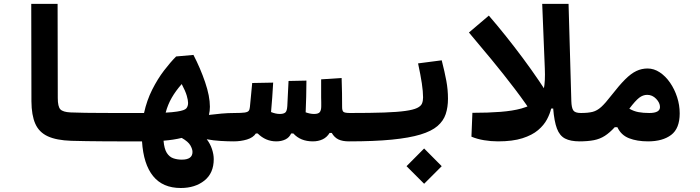

<svg xmlns="http://www.w3.org/2000/svg" viewBox="-20 -713 3556 975"><path d="M580.1 4.9Q546.9 4.9 505.1 4.6Q463.4 4.4 420.7 3.7Q377.9 2.9 341.8 2Q266.6 -0.5 222.4 -21Q178.2 -41.5 159.2 -84.7Q140.1 -127.9 139.6 -198.2L138.7 -693.4H272.5L273.4 -215.3Q273.4 -171.4 286.6 -157.7Q299.8 -144 337.9 -142.1Q370.6 -140.6 413.8 -140.1Q457 -139.6 502.2 -139.4Q547.4 -139.2 585.9 -139.2Q603 -139.2 611.6 -117.7Q620.1 -96.2 620.1 -63.5Q620.1 -38.6 610.8 -16.8Q601.6 4.9 580.1 4.9Z M897.9 241.7Q806.6 241.7 757.6 181.4Q708.5 121.1 701.2 4.9Q685.1 4.9 667.2 4.9Q649.4 4.9 629.9 4.9Q618.2 4.9 605.7 4.9Q593.3 4.9 580.1 4.9Q564.9 4.9 558.3 -15.1Q551.8 -35.2 551.8 -70.8Q551.8 -98.6 561.3 -118.9Q570.8 -139.2 585.9 -139.2Q603.5 -139.2 620.1 -139.2Q636.7 -139.2 652.3 -139.2Q668.5 -139.2 683.1 -139.2Q697.8 -139.2 711.4 -139.2Q725.6 -203.6 752.9 -257.8Q780.3 -312 812.7 -354.5Q845.2 -397 874.5 -426.3L962.4 -434.1Q997.6 -366.2 1021.7 -295.4Q1045.9 -224.6 1045.9 -170.9Q1045.9 -149.4 1041 -129.4Q1071.8 -133.3 1104.5 -136.2Q1137.2 -139.2 1171.9 -139.2Q1196.3 -139.2 1208.5 -120.4Q1220.7 -101.6 1220.7 -72.8Q1220.7 -32.7 1208 -13.9Q1195.3 4.9 1166 4.9Q1136.2 4.9 1099.6 2.7Q1063 0.5 1029.8 -5.9Q1047.4 16.6 1056.4 43.9Q1065.4 71.3 1065.4 95.2Q1065.4 166 1018.1 203.9Q970.7 241.7 897.9 241.7ZM902.8 -12.7Q860.8 -2.4 810.5 1.5Q814 43 827.1 63.5Q840.3 84 860.1 90.8Q879.9 97.7 903.3 97.7Q957.5 97.7 957.5 58.6Q957.5 44.4 946.8 25.4Q936 6.3 902.8 -12.7ZM821.3 -141.1Q854.5 -142.6 879.4 -146.5Q918 -152.3 926.5 -163.1Q935.1 -173.8 935.1 -190.4Q935.1 -203.6 928.5 -226.8Q921.9 -250 902.8 -286.1Q872.1 -251.5 852.1 -216.6Q832 -181.6 821.3 -141.1Z M1382.8 4.9Q1329.1 4.9 1288.6 -35.2H1279.3Q1265.6 -14.2 1234.1 -4.6Q1202.6 4.9 1166 4.9L1171.9 -139.2Q1206.1 -139.2 1221.9 -141.4Q1237.8 -143.6 1242.9 -150.1Q1248 -156.7 1249 -169.4Q1252 -199.7 1254.9 -230.5Q1257.8 -261.2 1260.7 -291.5L1367.2 -293.5Q1365.2 -256.3 1362.5 -219Q1359.9 -181.6 1356.4 -144Q1380.4 -134.3 1400.9 -134.3Q1419.4 -134.3 1428.5 -141.4Q1437.5 -148.4 1439 -174.8Q1440.4 -206.5 1442.1 -238.3Q1443.8 -270 1445.3 -301.8L1536.1 -303.7Q1535.6 -263.7 1534.9 -221.9Q1534.2 -180.2 1532.2 -142.6Q1555.2 -134.3 1574.7 -134.3Q1596.7 -134.3 1604 -143.8Q1611.3 -153.3 1611.3 -173.3Q1611.3 -183.6 1611.3 -194.6Q1611.3 -205.6 1610.8 -217.8Q1610.8 -238.8 1610.8 -262Q1610.8 -285.2 1610.8 -310.1L1714.8 -316.9Q1716.3 -273.9 1716.8 -240.5Q1717.3 -207 1717.3 -168.9Q1717.3 -150.9 1724.1 -145Q1731 -139.2 1757.8 -139.2Q1794.4 -139.2 1794.4 -75.7Q1794.4 -34.2 1782 -14.6Q1769.5 4.9 1752 4.9Q1719.2 4.9 1698.7 -4.9Q1678.2 -14.6 1664.6 -38.1H1653.8Q1640.1 -15.6 1618.2 -5.4Q1596.2 4.9 1568.8 4.9Q1505.9 4.9 1469.7 -35.2H1458.5Q1449.2 -14.6 1429.2 -4.9Q1409.2 4.9 1382.8 4.9Z M1752 4.9Q1737.8 4.9 1730.7 -13.2Q1723.6 -31.2 1723.6 -75.7Q1723.6 -115.2 1734.6 -127.2Q1745.6 -139.2 1757.8 -139.2Q1862.3 -139.2 1930.4 -141.6Q1998.5 -144 2038.6 -149.7Q2078.6 -155.3 2097.9 -164.6Q2117.2 -173.8 2122.8 -187Q2128.4 -200.2 2128.4 -218.3Q2128.4 -247.6 2122.1 -290Q2115.7 -332.5 2103 -391.1L2223.1 -406.7Q2238.3 -347.2 2246.6 -302.2Q2254.9 -257.3 2254.9 -211.4Q2254.9 -168.5 2243.4 -133.8Q2231.9 -99.1 2201.7 -73Q2171.4 -46.9 2115 -29.8Q2058.6 -12.7 1969.7 -3.9Q1880.9 4.9 1752 4.9ZM2133.8 220.2 2044.4 130.9 2133.8 41 2223.1 130.9Z M2702.6 -106.9Q2652.8 -184.6 2594.2 -261.5Q2535.6 -338.4 2475.8 -410.9Q2416 -483.4 2361.3 -547.9L2462.4 -633.8Q2548.8 -533.7 2634.8 -418.2Q2720.7 -302.7 2793 -185.1Z M2508.8 4.9Q2473.1 4.9 2438 -1Q2402.8 -6.8 2374 -19L2378.9 -140.1Q2459 -140.1 2521.5 -145Q2584 -149.9 2627.9 -162.1Q2680.7 -177.2 2707 -199.7Q2733.4 -222.2 2741.5 -261.5Q2749.5 -300.8 2746.6 -366.2L2733.4 -693.4H2867.2L2881.3 -199.7Q2882.3 -166 2891.1 -152.6Q2899.9 -139.2 2929.7 -139.2Q2966.3 -139.2 2966.3 -75.7Q2966.3 -34.2 2953.9 -14.6Q2941.4 4.9 2923.8 4.9Q2877 4.9 2849.4 -9.5Q2821.8 -23.9 2808.1 -60.3Q2794.4 -96.7 2789.1 -162.1L2778.8 -161.6Q2772.9 -135.7 2757.6 -106.7Q2742.2 -77.6 2712.4 -52.2Q2682.6 -26.9 2633.1 -11Q2583.5 4.9 2508.8 4.9Z M2920.9 4.9Q2907.7 4.9 2901.6 -14.2Q2895.5 -33.2 2895.5 -65.9Q2895.5 -90.3 2904.1 -114.7Q2912.6 -139.2 2929.7 -139.2Q2966.8 -139.2 2989.5 -145Q3012.2 -150.9 3033.2 -169.9Q3054.2 -189 3085 -229Q3124.5 -279.8 3154.3 -309.6Q3184.1 -339.4 3211.2 -352.3Q3238.3 -365.2 3268.6 -365.2Q3300.8 -365.2 3330.3 -345.7Q3359.9 -326.2 3382.6 -293.2Q3405.3 -260.3 3418.5 -219.7Q3431.6 -179.2 3431.6 -137.2Q3431.6 -60.5 3388.2 -27.8Q3344.7 4.9 3271 4.9Q3214.8 4.9 3174.3 -11Q3133.8 -26.9 3115.2 -66.9H3101.6Q3076.2 -39.1 3051.5 -23.2Q3026.9 -7.3 2996.1 -1.2Q2965.3 4.9 2920.9 4.9ZM3175.8 -161.1Q3198.7 -147.9 3222.4 -143.6Q3246.1 -139.2 3277.3 -139.2Q3331.5 -139.2 3331.5 -169.4Q3331.5 -190.9 3312 -211.2Q3292.5 -231.4 3266.6 -231.4Q3245.1 -231.4 3225.8 -216.6Q3206.5 -201.7 3175.8 -161.1Z"/></svg>

Font: Cascadia Code PL
Style: Bold
Weight: 700
Monospace: yes
Designer: Aaron Bell
Foundry: Saja Typeworks
Version: Version 2404.023; ttfautohint (v1.8.4)